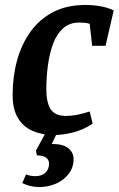

<svg xmlns="http://www.w3.org/2000/svg" viewBox="-20 -535 479 775"><path d="M198 10Q151 10 113 -6Q75 -22 53 -57.5Q31 -93 31 -151Q31 -226 49 -291.5Q67 -357 103.5 -407.5Q140 -458 195 -486.5Q250 -515 325 -515Q355 -515 384.5 -510Q414 -505 439 -493L406 -350H352L342 -439Q332 -442 321.5 -443Q311 -444 300 -444Q261 -444 235 -421Q209 -398 194.5 -359Q180 -320 173.5 -272Q167 -224 167 -174Q167 -123 184 -95Q201 -67 247 -67Q267 -67 290.5 -71.5Q314 -76 342 -85L354 -36Q317 -11 275.5 -0.5Q234 10 198 10ZM139 220Q102 220 70 204L85 169Q95 173 104.5 174.5Q114 176 123 176Q148 176 163 162.5Q178 149 178 125Q178 112 167.5 102.5Q157 93 129 92L125 73L168 -6H214L189 46Q235 46 256 63.5Q277 81 277 107Q277 141 257.5 166.5Q238 192 206.5 206Q175 220 139 220Z"/></svg>

Font: Manuale
Style: Bold Italic
Weight: 700
Italic angle: -11°
Version: Version 1.002